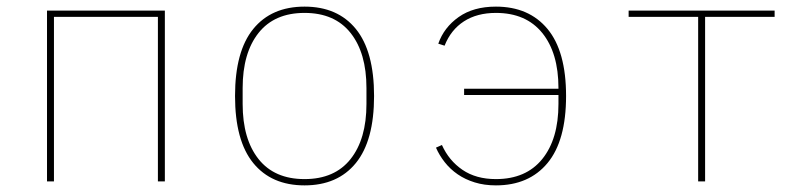

<svg xmlns="http://www.w3.org/2000/svg" viewBox="-20 -548 2440 580"><path d="M122 -516H478V0H457V-497H143V0H122Z M900 12Q800 12 745 -55.5Q690 -123 690 -258Q690 -393 745 -460.5Q800 -528 900 -528Q1000 -528 1055 -460.5Q1110 -393 1110 -258Q1110 -123 1055 -55.5Q1000 12 900 12ZM900 -7Q991 -7 1039 -67.5Q1087 -128 1087 -234V-282Q1087 -388 1039 -448.5Q991 -509 900 -509Q809 -509 761 -448.5Q713 -388 713 -282V-234Q713 -128 761 -67.5Q809 -7 900 -7Z M1382 -280H1667V-282Q1667 -388 1618 -448.5Q1569 -509 1478 -509Q1421 -509 1381.5 -483.5Q1342 -458 1323 -410L1304 -416Q1321 -465 1365.5 -496.5Q1410 -528 1478 -528Q1578 -528 1634 -460.5Q1690 -393 1690 -258Q1690 -123 1634 -55.5Q1578 12 1478 12Q1443 12 1414 3Q1385 -6 1362.5 -21.5Q1340 -37 1323.5 -58Q1307 -79 1297 -102L1315 -110Q1336 -63 1377 -35Q1418 -7 1478 -7Q1569 -7 1618 -67.5Q1667 -128 1667 -234V-261H1382Z M2089 -497H1879V-516H2320V-497H2110V0H2089Z"/></svg>

Font: IBM Plex Mono Thin
Style: Regular
Weight: 100
Monospace: yes
Designer: Mike Abbink, Paul van der Laan, Pieter van Rosmalen
Foundry: Bold Monday
Version: Version 2.3